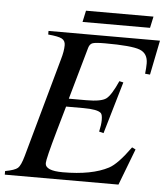

<svg xmlns="http://www.w3.org/2000/svg" viewBox="-54 -805 742 853"><g transform="rotate(5 316.5 -378.5)"><path d="M596 -757 585 -706H284L295 -757ZM634 -653 603 -499 581 -501Q584 -527 584 -547Q584 -592 547 -606Q510 -620 392 -620Q350 -620 337 -615.5Q324 -611 319 -594L253 -361H331Q397 -361 419 -377Q441 -393 470 -458L488 -454L420 -222L400 -227Q407 -258 407 -279Q407 -303 400 -310Q384 -325 322 -325H244L212 -213Q176 -86 176 -67Q176 -33 255 -33Q384 -33 458 -72Q496 -92 552 -170L568 -162L506 0H-1V-16Q42 -24 55 -35.5Q68 -47 80 -90L203 -532Q214 -569 214 -596Q214 -616 198.5 -624.5Q183 -633 137 -637V-653Z"/></g></svg>

Font: STIX
Style: Italic
Weight: 400
Italic angle: -16.33°
Designer: MicroPress Inc., with final additions and corrections provided by Coen Hoffman, Elsevier (retired)
Version: Version 1.1.1